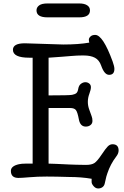

<svg xmlns="http://www.w3.org/2000/svg" viewBox="-20 -1006 706 1094"><path d="M621.1 -184.1Q655.8 -184.1 655.8 -148.4Q655.8 -131.3 642.1 -113.8Q608.9 -70.3 591.8 -18.6L585.9 0Q580.1 21.5 577.4 36.9Q574.7 52.2 564.2 60.1Q553.7 67.9 539.3 67.9Q524.9 67.9 513.4 54.7Q502 41.5 502 31.2V17.6Q502 15.1 502.4 12.7Q443.4 2.4 373 2.4Q298.8 0 246.1 0Q193.4 0 148.2 3.9Q103 7.8 85 7.8Q42 7.8 42 -32.2Q42 -60.1 87.9 -70.3Q103.5 -73.7 125.5 -73.7H166V-677.2H147Q53.7 -677.2 53.7 -722.2Q53.7 -759.3 121.6 -759.3L340.3 -752.4Q428.2 -752.4 488.8 -763.2Q486.3 -771 486.3 -780Q486.3 -789.1 495.6 -798.1Q504.9 -807.1 522.5 -807.1Q566.4 -807.1 621.6 -656.2Q631.8 -627.9 631.8 -613.3Q631.8 -579.6 601.6 -579.6Q574.7 -579.6 556.6 -631.8Q545.4 -664.1 520.8 -677Q496.1 -689.9 458 -689.9H445.8Q420.4 -689.9 386.2 -687Q352.1 -684.1 332 -682.6L291.5 -679.7Q271.5 -678.2 256.8 -677.2V-462.4Q374 -462.4 390.6 -465.6Q407.2 -468.8 415 -475.3Q422.9 -481.9 426 -500.7Q429.2 -519.5 441.4 -528.6Q453.6 -537.6 466.3 -537.6Q479 -537.6 488.5 -530Q498 -522.5 498 -509Q498 -495.6 489.3 -472.2Q480.5 -448.7 480.5 -425.5Q480.5 -402.3 489.3 -379.4L502 -344.2Q506.8 -332 506.8 -317.1Q506.8 -302.2 495.8 -293.5Q484.9 -284.7 468.8 -284.7Q437 -284.7 429.4 -325.7Q421.9 -366.7 412.6 -378.7Q403.3 -390.6 379.4 -390.6H256.8V-73.7Q277.8 -73.2 298.8 -72.3L342.3 -70.3Q355.5 -69.3 372.8 -68.8Q390.1 -68.4 413.8 -67.4Q437.5 -66.4 469.7 -66.4Q502 -66.4 518.1 -77.1Q534.2 -87.9 558.1 -123.8Q582 -159.7 594.2 -171.9Q606.4 -184.1 621.1 -184.1ZM250 -907.2Q188 -907.2 188 -946.8Q188 -963.9 202.9 -975.1Q217.8 -986.3 250 -986.3H432.1Q460 -986.3 476.3 -976.1Q492.7 -965.8 492.7 -946.8Q492.7 -907.2 432.1 -907.2Z"/></svg>

Font: Oldenburg
Style: Regular
Weight: 400
Designer: Nicole Fally
Foundry: Nicole Fally
Version: Version 1.001